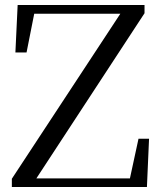

<svg xmlns="http://www.w3.org/2000/svg" viewBox="-20 -748 645 768"><path d="M27.4 0V-33L474.1 -712.5L465.7 -679.9V-693H278.1H91.1L121.5 -716.3L86.2 -538.1H41.6L50.6 -728H558.1V-695.1L112.4 -14.4L121.2 -50.6V-34.3H324.2H524.8L495.1 -13.2L534 -193H576.2L567.7 0Z"/></svg>

Font: Noto Serif SC ExtraLight
Style: Regular
Weight: 200
Designer: Ryoko NISHIZUKA 西塚涼子 (kana & ideographs); Frank Grießhammer (Latin, Greek & Cyrillic); Wenlong ZHANG 张文龙 (bopomofo); San
Foundry: Adobe
Version: Version 2.002-H1;hotconv 1.1.0;makeotfexe 2.6.0